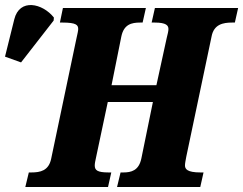

<svg xmlns="http://www.w3.org/2000/svg" viewBox="-123 -746 970 766"><path d="M-39 -497 91 -664 92 -676C47 -733 -45 -754 -66 -669L-103 -520ZM-22 0H308L321 -58H310C265 -58 255 -67 255 -86C255 -94 257 -103 260 -117L307 -339H487L441 -114C431 -65 400 -58 369 -58H358L344 0H676L689 -58H677C623 -58 615 -72 615 -86C615 -94 617 -103 620 -120L721 -600C730 -649 767 -656 803 -656H814L827 -714H495L482 -656H494C541 -656 549 -644 549 -630C549 -621 546 -611 542 -594L501 -406H322L361 -600C371 -649 402 -656 436 -656H446L459 -714H128L116 -656H126C182 -656 189 -646 189 -630C189 -623 186 -611 181 -588L81 -112C71 -65 38 -58 2 -58H-8Z"/></svg>

Font: Noto Serif Condensed Black
Style: Italic
Weight: 900
Width: 3
Italic angle: -12°
Designer: Monotype Design Team
Foundry: Monotype Imaging Inc.
Version: Version 2.013